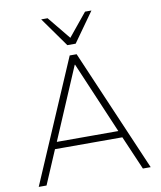

<svg xmlns="http://www.w3.org/2000/svg" viewBox="-99 -1013 914 1091"><g transform="rotate(-10 358.0 -467.5)"><path d="M35 0 338 -705H378L681 0H636L548 -204L575 -195H139L167 -204L80 0ZM357 -648 178 -228 156 -234H558L538 -228L359 -648ZM335 -765 214 -935H251L359 -803L467 -935H504L383 -765Z"/></g></svg>

Font: Nunito Sans 12pt ExtraLight ExtraLight
Style: Regular
Weight: 250
Version: Version 3.101;gftools[0.9.27]